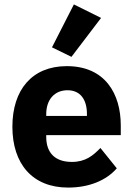

<svg xmlns="http://www.w3.org/2000/svg" viewBox="-20 -836 602 868"><path d="M437 -755 314 -816 215 -622 303 -579ZM288 12C384 12 461 -21 508 -75L434 -167C401 -133 367 -104 305 -104C226 -104 189 -148 189 -217V-225H526V-269C526 -411 456 -537 282 -537C124 -537 36 -429 36 -263C36 -95 127 12 288 12ZM285 -428C344 -428 373 -385 373 -321V-312H189V-320C189 -385 226 -428 285 -428Z"/></svg>

Font: IBM Plex Devanagari
Style: Bold
Weight: 700
Designer: Mike Abbink, Paul van der Laan, Pieter van Rosmalen, Erin McLaughlin
Foundry: Bold Monday
Version: Version 1.0